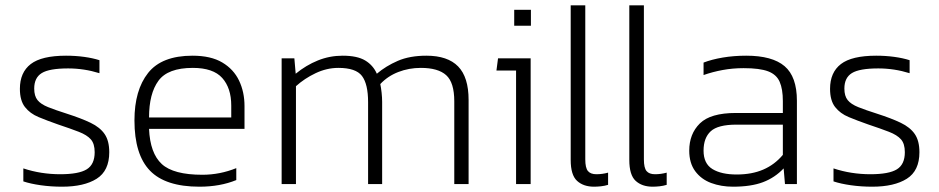

<svg xmlns="http://www.w3.org/2000/svg" viewBox="-20 -694 3542 724"><path d="M214 10Q172 10 133.5 4.5Q95 -1 68 -10V-59Q101 -48 136 -42.5Q171 -37 207 -37Q277 -37 307 -55.5Q337 -74 337 -120Q337 -152 322.5 -168.5Q308 -185 277 -197Q246 -209 198 -225Q158 -239 125.5 -252.5Q93 -266 74 -290.5Q55 -315 55 -359Q55 -421 96 -452.5Q137 -484 229 -484Q265 -484 297.5 -479.5Q330 -475 355 -467V-418Q297 -436 237 -436Q166 -436 137.5 -418.5Q109 -401 109 -360Q109 -332 121.5 -316.5Q134 -301 161.5 -290Q189 -279 233 -265Q286 -248 321.5 -231Q357 -214 374.5 -188.5Q392 -163 392 -120Q392 -50 344.5 -20Q297 10 214 10Z M732 10Q604 10 545.5 -50.5Q487 -111 487 -240Q487 -354 538.5 -419Q590 -484 706 -484Q775 -484 818 -458.5Q861 -433 881.5 -390Q902 -347 902 -294V-208H542Q546 -116 590 -75.5Q634 -35 743 -35Q809 -35 871 -60V-15Q810 10 732 10ZM542 -251H852V-296Q852 -362 818 -400Q784 -438 707 -438Q613 -438 577.5 -389.5Q542 -341 542 -251Z M1042 0V-474H1090L1095 -416Q1134 -448 1178.5 -466Q1223 -484 1272 -484Q1327 -484 1357 -466Q1387 -448 1401 -416Q1435 -445 1480 -464.5Q1525 -484 1588 -484Q1668 -484 1707.5 -443.5Q1747 -403 1747 -317V0H1693V-312Q1693 -383 1662.5 -410.5Q1632 -438 1567 -438Q1522 -438 1482 -422.5Q1442 -407 1414 -377Q1417 -363 1419 -344.5Q1421 -326 1421 -310V0H1368V-309Q1368 -377 1345 -407.5Q1322 -438 1256 -438Q1212 -438 1170 -418Q1128 -398 1096 -369V0Z M1919 -597V-657H1982V-597ZM1926 0V-428H1852L1858 -474H1981V0Z M2220 10Q2180 10 2156 -12Q2132 -34 2132 -91V-674H2187V-93Q2187 -61 2197 -49Q2207 -37 2229 -37Q2251 -37 2273 -43V3Q2260 7 2246 8.5Q2232 10 2220 10Z M2441 10Q2401 10 2377 -12Q2353 -34 2353 -91V-674H2408V-93Q2408 -61 2418 -49Q2428 -37 2450 -37Q2472 -37 2494 -43V3Q2481 7 2467 8.5Q2453 10 2441 10Z M2744 10Q2699 10 2661.5 -4Q2624 -18 2601.5 -48.5Q2579 -79 2579 -126Q2579 -189 2619 -228.5Q2659 -268 2755 -268H2932V-313Q2932 -358 2920 -385.5Q2908 -413 2876.5 -425Q2845 -437 2784 -437Q2743 -437 2705 -430Q2667 -423 2633 -411V-458Q2664 -470 2705.5 -477Q2747 -484 2794 -484Q2892 -484 2938.5 -444.5Q2985 -405 2985 -314V0H2940L2935 -59Q2902 -24 2857 -7Q2812 10 2744 10ZM2758 -36Q2815 -36 2858 -54.5Q2901 -73 2932 -110V-224H2757Q2687 -224 2660 -199Q2633 -174 2633 -126Q2633 -77 2666.5 -56.5Q2700 -36 2758 -36Z M3269 10Q3227 10 3188.5 4.5Q3150 -1 3123 -10V-59Q3156 -48 3191 -42.5Q3226 -37 3262 -37Q3332 -37 3362 -55.5Q3392 -74 3392 -120Q3392 -152 3377.5 -168.5Q3363 -185 3332 -197Q3301 -209 3253 -225Q3213 -239 3180.5 -252.5Q3148 -266 3129 -290.5Q3110 -315 3110 -359Q3110 -421 3151 -452.5Q3192 -484 3284 -484Q3320 -484 3352.5 -479.5Q3385 -475 3410 -467V-418Q3352 -436 3292 -436Q3221 -436 3192.5 -418.5Q3164 -401 3164 -360Q3164 -332 3176.5 -316.5Q3189 -301 3216.5 -290Q3244 -279 3288 -265Q3341 -248 3376.5 -231Q3412 -214 3429.5 -188.5Q3447 -163 3447 -120Q3447 -50 3399.5 -20Q3352 10 3269 10Z"/></svg>

Font: Kanit ExtraLight
Style: Regular
Weight: 275
Designer: Katatrad Team
Foundry: CadsonDemak
Version: Version 2.000; ttfautohint (v1.8.3)